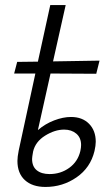

<svg xmlns="http://www.w3.org/2000/svg" viewBox="-20 -731 435 760"><path d="M49 -94Q49 -110 54 -135L120 -440H36L48 -486L130 -487L179 -711H240L190 -488L374 -491L361 -439L180 -440L130 -216Q159 -241 194.5 -254.5Q230 -268 261 -268Q306 -268 332.5 -241Q359 -214 359 -170Q359 -155 354 -133Q338 -67 283 -29Q228 9 160 9Q108 9 78.5 -18Q49 -45 49 -94ZM107 -102Q107 -72 125.5 -57Q144 -42 176 -42Q220 -42 254 -66.5Q288 -91 298 -133Q301 -147 301 -157Q301 -186 282 -202Q263 -218 234 -218Q197 -218 158.5 -194Q120 -170 111 -131Q107 -109 107 -102Z"/></svg>

Font: LXGW Bright GB
Style: Italic
Weight: 400
Italic angle: -12°
Designer: Christian Thalmann (Catharsis Fonts)
Foundry: LXGW / Christian Thalmann (Catharsis Fonts) / Fontworks Inc.
Version: Version 5.510